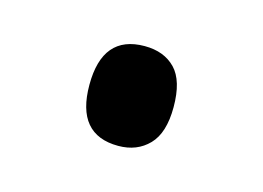

<svg xmlns="http://www.w3.org/2000/svg" viewBox="-37 -171 326 238"><g transform="rotate(15 126.0 -52.0)"><path d="M72 -52Q72 -116 126 -116Q151 -116 165.5 -101Q180 -86 180 -52Q180 -19 165 -3.5Q150 12 126 12Q72 12 72 -52Z"/></g></svg>

Font: Noto Sans Kannada ExtraCondensed
Style: Regular
Weight: 400
Width: 2
Designer: Jelle Bosma - Monotype Design Team
Foundry: Monotype Imaging Inc.
Version: Version 2.005; ttfautohint (v1.8.4.7-5d5b)